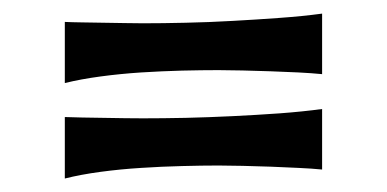

<svg xmlns="http://www.w3.org/2000/svg" viewBox="-20 -499 568 282"><path d="M453.1 -390.1Q438 -391.6 418.2 -392.6Q398.4 -393.6 377.4 -394.3Q356.4 -395 336.2 -395.5Q315.9 -396 300.8 -396Q276.9 -396 247.3 -395.3Q217.8 -394.5 187.3 -392.6Q156.7 -390.6 127.7 -386.7Q98.6 -382.8 75.2 -377V-466.8Q85.4 -466.3 100.8 -466.1Q116.2 -465.8 132.3 -465.6Q148.4 -465.3 163.8 -465.1Q179.2 -464.8 189.9 -464.8Q218.8 -464.8 252.7 -465.6Q286.6 -466.3 321.5 -468.3Q356.4 -470.2 390.4 -472.7Q424.3 -475.1 453.1 -479ZM453.1 -250Q438 -251.5 418.2 -252.4Q398.4 -253.4 377.4 -254.2Q356.4 -254.9 336.2 -255.4Q315.9 -255.9 300.8 -255.9Q276.9 -255.9 247.3 -255.1Q217.8 -254.4 187.3 -252.4Q156.7 -250.5 127.7 -246.6Q98.6 -242.7 75.2 -236.8V-327.1Q85.4 -326.7 100.8 -326.4Q116.2 -326.2 132.3 -325.9Q148.4 -325.7 163.8 -325.4Q179.2 -325.2 189.9 -325.2Q218.8 -325.2 252.7 -325.9Q286.6 -326.7 321.5 -328.4Q356.4 -330.1 390.4 -332.5Q424.3 -335 453.1 -338.9Z"/></svg>

Font: Original Surfer
Style: Regular
Weight: 400
Designer: Astigmatic (AOETI)
Foundry: Astigmatic (AOETI)
Version: Version 1.001